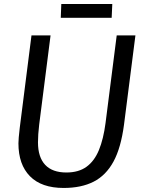

<svg xmlns="http://www.w3.org/2000/svg" viewBox="-20 -922 709 950"><path d="M294.9 8Q185.2 8 128.2 -50Q71.2 -108 71.2 -212.9Q71.2 -224.6 72.8 -242.6Q74.5 -260.6 77.8 -290.3L135.8 -747H230.2L173.9 -305.5Q170.9 -280.5 169.4 -258.4Q167.9 -236.3 167.9 -217.9Q167.9 -144.4 203.5 -106.4Q239.1 -68.5 308.4 -68.5Q369 -68.5 408 -96.8Q447.1 -125.1 469.5 -179.6Q491.9 -234.2 502.2 -313.3L557.5 -747H650.1L593.5 -304.5Q586 -248.1 573.1 -202.5Q560.2 -156.9 541.6 -122.7Q504.2 -54 443.2 -23Q382.3 8 294.9 8ZM532.5 -833.9H280.7L283.3 -902.2H535.6Z"/></svg>

Font: Merriweather Sans Variable Regular
Style: Italic
Weight: 300
Italic angle: -8°
Designer: Eben Sorkin
Foundry: Eben Sorkin
Version: Version 2.001